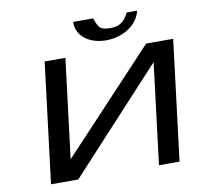

<svg xmlns="http://www.w3.org/2000/svg" viewBox="-88 -926 1083 1021"><g transform="rotate(-10 453.0 -415.0)"><path d="M253 0 756 -545 689 0H800L880 -649H734L232 -113L298 -649H186L106 0ZM563 -763C535 -763 516 -768 506 -777C497 -786 488 -804 480 -830H372C368 -757 434 -703 529 -703C623 -703 702 -758 717 -830H661C641 -791 619 -763 563 -763Z"/></g></svg>

Font: Gamestation Extended
Style: Italic
Weight: 400
Width: 7
Designer: Jonas Hecksher
Foundry: Jonas Hecksher, Playtypeª, e-types AS
Version: Version 1.003